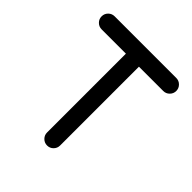

<svg xmlns="http://www.w3.org/2000/svg" viewBox="-207 -930 1078 1078"><g transform="rotate(45 332.0 -390.5)"><path d="M578.6 -677.7H385.7V-51.8Q385.7 -30.3 370.6 -15.1Q355.5 0 334 0Q312.5 0 297.4 -15.1Q282.2 -30.3 282.2 -51.8V-677.7H89.4Q67.9 -677.7 52.7 -692.9Q37.6 -708 37.6 -729.5Q37.6 -751 52.7 -766.1Q67.9 -781.2 89.4 -781.2H578.6Q600.1 -781.2 615.2 -766.1Q630.4 -751 630.4 -729.5Q630.4 -708 615.2 -692.9Q600.1 -677.7 578.6 -677.7Z"/></g></svg>

Font: Comfortaa
Style: Bold
Weight: 700
Designer: Johan Aakerlund
Foundry: Johan Aakerlund
Version: Version 2.001; ttfautohint (v1.4.1)